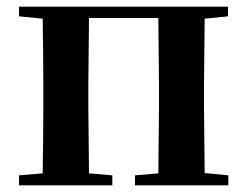

<svg xmlns="http://www.w3.org/2000/svg" viewBox="-20 -556 743 576"><path d="M37 -507 108 -500C109 -442 110 -357 110 -301V-235C110 -179 109 -94 108 -36L37 -30V0H317V-30L247 -36L245 -235V-301L247 -502H455L457 -301V-235L455 -36L385 -30V0H665V-30L594 -37L592 -235V-301L594 -500L664 -507V-536H37Z"/></svg>

Font: Noto Serif JP
Style: Bold
Weight: 700
Designer: Ryoko NISHIZUKA 西塚涼子 (kana & ideographs); Frank Grießhammer (Latin, Greek & Cyrillic); Wenlong ZHANG 张文龙 (bopomofo); San
Foundry: Adobe
Version: Version 2.001;hotconv 1.1.0;makeotfexe 2.6.0